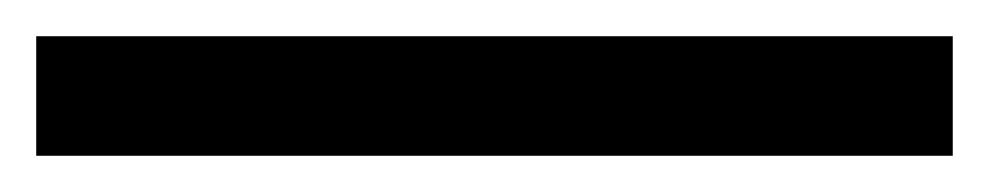

<svg xmlns="http://www.w3.org/2000/svg" viewBox="-23 -846 546 106"><path d="M503 -760V-826H-3V-760Z"/></svg>

Font: Noto Sans Mro
Style: Regular
Weight: 400
Designer: Monotype Design Team
Foundry: Monotype Imaging Inc.
Version: Version 2.001